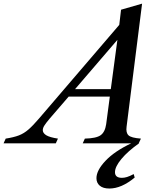

<svg xmlns="http://www.w3.org/2000/svg" viewBox="-146 -804 918 1077"><path d="M179 -26.5 167 0H-126L-114 -26.5Q-69 -33.5 -40.2 -44.5Q-11.5 -55.5 14 -77.8Q39.5 -100 74 -140.5L523 -664.5L533 -749.5L651 -783.5L564 -93Q559.5 -59.5 574.8 -45Q590 -30.5 644.5 -26.5L632 0H318L330 -26.5Q394 -28 418.5 -45.5Q443 -63 449.5 -107L470 -262H239L132.5 -138.5Q111 -113 102.5 -99.2Q94 -85.5 94 -74Q94 -57.5 113.2 -45.5Q132.5 -33.5 179 -26.5ZM275 -304H475.5L512.5 -580.5ZM467.5 253.5Q432.5 253.5 413.8 237.8Q395 222 395 195.5Q395 151.5 446 97.8Q497 44 590 0H634Q571.5 44 535.2 87.5Q499 131 499 162Q499 193.5 538 193.5Q551.5 193.5 566.2 189Q581 184.5 604 172.5L609.5 192Q535.5 253.5 467.5 253.5Z"/></svg>

Font: Libre Caslon Text Medium Italic
Style: Regular
Weight: 500
Italic angle: -22.583°
Designer: Pablo Impallari, Rodrigo Fuenzalida, Katja Schimmel
Foundry: Pablo Impallari, Rodrigo Fuenzalida
Version: Version 2.000